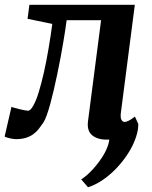

<svg xmlns="http://www.w3.org/2000/svg" viewBox="-50 -580 642 811"><path d="M293 177.7Q304.2 170.9 317.4 159.4Q330.6 147.9 343.8 133.3Q356.9 118.7 369.4 101.8Q381.8 85 391.4 67.6Q400.9 50.3 406.5 33Q412.1 15.6 412.1 0L438.5 -28.8L534.2 -56.2Q534.2 -31.7 525.6 -4.6Q517.1 22.5 502 49.6Q486.8 76.7 466.3 102.5Q445.8 128.4 422.1 149.9Q398.4 171.4 372.8 187.3Q347.2 203.1 321.8 210.9ZM16.1 7.8Q11.7 7.8 4.4 6.6Q-2.9 5.4 -10.5 3.7Q-18.1 2 -23.9 -0.2Q-29.8 -2.4 -30.3 -3.9L-1.5 -128.9Q0.5 -127.4 10 -124.8Q19.5 -122.1 31.2 -119.1Q43 -116.2 53.7 -114.3Q64.5 -112.3 68.4 -112.3Q73.7 -112.3 79.3 -117.9Q85 -123.5 90.3 -133.3Q102.1 -153.3 113.5 -190.4Q125 -227.5 135.5 -274.4Q146 -321.3 155 -374.3Q164.1 -427.2 170.9 -479L66.4 -500.5L74.2 -559.6H519.5L460.4 -102.5Q458 -81.1 463.6 -73Q469.2 -64.9 476.1 -64.9Q482.9 -64.9 492.9 -69.8Q502.9 -74.7 520 -87.4L534.2 -56.2Q528.8 -47.9 515.6 -36.6Q502.4 -25.4 484.6 -15.1Q466.8 -4.9 445.1 2.4Q423.3 9.8 400.9 9.8Q360.8 9.8 338.6 -9.3Q316.4 -28.3 321.8 -68.8L377 -494.6H231.4Q229.5 -479 225.8 -454.3Q222.2 -429.7 217 -399.7Q211.9 -369.6 205.6 -335.7Q199.2 -301.8 192.1 -267.8Q185.1 -233.9 177.5 -201.4Q169.9 -168.9 162.4 -141.4Q154.8 -113.8 147.5 -93.3Q140.1 -72.8 133.3 -62.5Q123.5 -47.9 113.3 -34.9Q103 -22 89.6 -12.5Q76.2 -2.9 58.3 2.4Q40.5 7.8 16.1 7.8Z"/></svg>

Font: Merriweather Bold
Style: Italic
Weight: 700
Italic angle: -7°
Designer: Eben Sorkin ( eben@eyebytes.com )
Foundry: Eben Sorkin ( eben@eyebytes.com )
Version: Version 1.5; ttfautohint (v0.97) -l 13 -r 13 -G 200 -x 24 -f